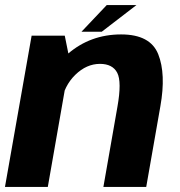

<svg xmlns="http://www.w3.org/2000/svg" viewBox="-30 -733 704 753"><path d="M-10.5 0H157.5L244 -494L224 -593H94ZM375.5 0H543.5L599 -316.5Q621.5 -443 590.5 -520.5Q559.5 -598 445 -598Q324.5 -598 236.2 -521.8Q148 -445.5 134 -367L209.5 -329Q221.5 -397 265.5 -439.8Q309.5 -482.5 362 -482.5Q411.5 -482.5 429.8 -447.5Q448 -412.5 430.5 -314ZM289.5 -608.5H369L505 -713H388.5Z"/></svg>

Font: Anybody UltraCondensed Thin
Style: Bold Italic
Weight: 700
Italic angle: -10°
Version: Version 1.111